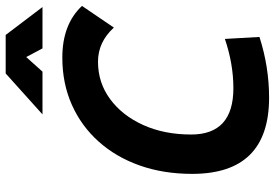

<svg xmlns="http://www.w3.org/2000/svg" viewBox="-163 -775 948 662"><g transform="rotate(-90 311.0 -444.0)"><path d="M305.2 9.8Q42.5 9.8 42.5 -255.4Q42.5 -354.5 71.5 -436.5Q100.6 -518.6 154.1 -578.1Q207.5 -637.7 281 -670.4Q354.5 -703.1 443.4 -703.1Q558.1 -703.1 621.6 -635.3L546.9 -525.4Q497.1 -580.1 429.2 -580.1Q356.9 -580.1 300.3 -538.3Q243.7 -496.6 210.9 -424.1Q178.2 -351.6 178.2 -258.8Q178.2 -113.3 337.9 -113.3Q421.4 -113.3 507.8 -142.6L514.6 -23.4Q411.6 9.8 305.2 9.8ZM247.6 -771.5 388.7 -898.4H521.5L617.7 -771.5H475.1L445.3 -827.6L395 -771.5Z"/></g></svg>

Font: CaskaydiaCove NFP
Style: Bold Italic
Weight: 700
Italic angle: -10°
Designer: Aaron Bell
Foundry: Saja Typeworks
Version: Version 2111.001; VTT 6.35;Nerd Fonts 3.1.1